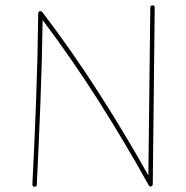

<svg xmlns="http://www.w3.org/2000/svg" viewBox="-20 -693 698 721"><path d="M109.4 8.3Q101.6 8.3 101.6 -0.5Q109.9 -163.6 115.7 -320.1Q121.6 -476.6 123.5 -642.6Q123.5 -651.9 132.8 -650.9Q136.7 -650.9 138.7 -647.9Q250 -502 350.1 -345.7Q450.2 -189.5 537.1 -34.2L544.4 -664.6Q544.4 -672.9 552.7 -672.9Q561 -672.9 561 -664.6L553.7 -2Q553.7 3.4 550.3 5.4Q543 10.7 538.1 2Q451.2 -154.8 351.3 -312.3Q251.5 -469.7 140.1 -617.7Q137.7 -459 131.8 -307.6Q126 -156.2 118.2 0.5Q118.2 8.3 109.4 8.3Z"/></svg>

Font: Mikhak Thin
Style: Regular
Weight: 100
Designer: Amin Abedi
Version: Version 3.3